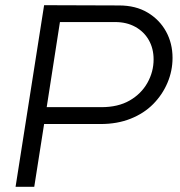

<svg xmlns="http://www.w3.org/2000/svg" viewBox="-20 -721 694 740"><path d="M40 -1 150 -701 439 -700Q503 -700 549 -672.5Q595 -645 620 -599.5Q645 -554 645 -498Q645 -448 625.5 -402Q606 -356 570.5 -320Q535 -284 483.5 -263.5Q432 -243 368 -243H150L112 -1ZM160 -308H371Q435 -308 479.5 -333.5Q524 -359 548 -401.5Q572 -444 572 -492Q572 -534 553.5 -566.5Q535 -599 501.5 -617.5Q468 -636 424 -636H211Z"/></svg>

Font: MuseoModerno Light
Style: Italic
Weight: 300
Italic angle: -9°
Designer: Pablo Cosgaya, Héctor Gatti, Marcela Romero, and the Authors of The MuseoModerno Project.
Foundry: Omnibus-Type Team
Version: Version 1.003